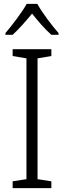

<svg xmlns="http://www.w3.org/2000/svg" viewBox="-20 -967 329 987"><path d="M172 -947H117C93 -903 42 -837 8 -797V-788H45C77 -817 114 -860 145 -897C175 -859 211 -817 244 -788H281V-797C249 -833 196 -902 172 -947ZM244 0V-35L173 -46V-667L244 -679V-714H45V-679L116 -667V-46L45 -35V0Z"/></svg>

Font: Noto Sans Khmer SemiCondensed Light
Style: Regular
Weight: 300
Width: 4
Designer: Danh Hong and the Monotype Design Team
Foundry: Monotype Imaging Inc.
Version: Version 2.004